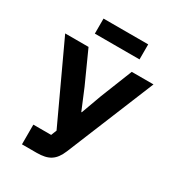

<svg xmlns="http://www.w3.org/2000/svg" viewBox="-207 -1014 1045 1139"><g transform="rotate(30 315.5 -444.0)"><path d="M165 -888V-785H471V-888ZM119 -135V0H219C302 0 341 -26 371 -98L617 -698H468L382 -482L331 -342H328L270 -481L172 -698H12L256 -173L241 -135Z"/></g></svg>

Font: Braiins Sans
Style: Bold
Weight: 700
Designer: Mike Abbink, Paul van der Laan, Pieter van Rosmalen, Jiri Chlebus, Lubos Buracinsky
Foundry: Bold Monday, Sudetype
Version: Version 1.000;hotconv 1.0.109;makeotfexe 2.5.65596